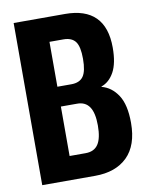

<svg xmlns="http://www.w3.org/2000/svg" viewBox="-81 -770 638 829"><g transform="rotate(-10 237.5 -355.5)"><path d="M36.6 0H268.6Q358.9 0 409.9 -50Q460.9 -100.1 460.9 -198.7Q460.9 -278.3 433.3 -320.3Q405.8 -362.3 362.3 -373.5V-375Q397.5 -387.2 418.5 -425.5Q439.5 -463.9 439.5 -532.2Q439.5 -621.6 394.8 -666.3Q350.1 -710.9 261.7 -710.9H36.6ZM174.8 -103.5V-320.3H245.1Q281.7 -320.8 299.8 -294.2Q317.9 -267.6 317.9 -212.4Q317.9 -156.2 300.3 -129.9Q282.7 -103.5 245.1 -103.5ZM174.8 -407.2V-604H237.3Q272.9 -603.5 288.8 -582Q304.7 -560.5 304.7 -506.8Q304.7 -452.6 288.6 -429.9Q272.5 -407.2 235.8 -407.2Z"/></g></svg>

Font: Roboto Flex Super Cond Bold
Style: Regular
Weight: 700
Width: 3
Designer: Berlow after Robertson
Foundry: Google
Version: Version 3.000